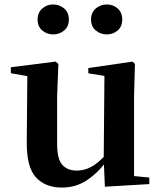

<svg xmlns="http://www.w3.org/2000/svg" viewBox="-20 -820 718 856"><path d="M255.7 16.2Q182.1 16.2 140.2 -29.3Q98.3 -74.7 99.3 -187.9L102 -497.7L132 -475.4L28.4 -493.5V-520.2L228 -545.4L240.2 -534.8L234.7 -388.7V-177.8Q234.7 -111 257.7 -85.3Q280.7 -59.5 321.8 -59.5Q364.7 -59.5 402.5 -85.8Q440.3 -112.1 469.6 -153.8L503.2 -103H456Q418.4 -51 368.8 -17.4Q319.2 16.2 255.7 16.2ZM447.6 12.4 442.4 -109.4V-111.9L445.6 -481.6L373.7 -493.2V-516.6L570.9 -545.4L581.6 -534.8L577.6 -388.7V-35L645.6 -28.5V0.7ZM216.7 -666.6Q189.5 -666.6 168.5 -684.1Q147.6 -701.6 147.6 -733.2Q147.6 -764.2 168.5 -782.2Q189.5 -800.1 216.7 -800.1Q245.2 -800.1 266.1 -782.2Q287 -764.2 287 -733.2Q287 -701.6 266.1 -684.1Q245.2 -666.6 216.7 -666.6ZM456 -666.6Q428.2 -666.6 407 -684.1Q385.9 -701.6 385.9 -733.2Q385.9 -764.2 407 -782.2Q428.2 -800.1 456 -800.1Q484.2 -800.1 504.6 -782.2Q525 -764.2 525 -733.2Q525 -701.6 504.6 -684.1Q484.2 -666.6 456 -666.6Z"/></svg>

Font: Noto Serif SC
Style: Regular
Weight: 200
Designer: Ryoko NISHIZUKA 西塚涼子 (kana & ideographs); Frank Grießhammer (Latin, Greek & Cyrillic); Wenlong ZHANG 张文龙 (bopomofo); San
Foundry: Adobe
Version: Version 2.001;hotconv 1.1.0;makeotfexe 2.6.0